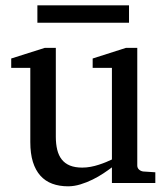

<svg xmlns="http://www.w3.org/2000/svg" viewBox="-20 -669 609 702"><path d="M389.2 0V-57.1Q376.5 -47.4 358.2 -35.2Q339.8 -22.9 318.6 -12.5Q297.4 -2 274.2 5.1Q251 12.2 229 12.2Q196.8 12.2 171.1 2.7Q145.5 -6.8 127.7 -26.6Q109.9 -46.4 100.3 -76.9Q90.8 -107.4 90.8 -149.9V-420.9H21V-455.1L144 -494.1H184.1V-168.9Q184.1 -142.6 189.2 -121.6Q194.3 -100.6 205.8 -85.9Q217.3 -71.3 235.8 -63.7Q254.4 -56.2 280.8 -56.2Q295.9 -56.2 311.5 -59.1Q327.1 -62 341.3 -66.7Q355.5 -71.3 367.9 -76.4Q380.4 -81.5 389.2 -85.9V-420.9H318.8V-455.1L440.9 -494.1H481.9V-64Q481.9 -54.7 488.5 -48.8Q495.1 -43 503.9 -42L547.9 -39.1V0ZM116.7 -585.9V-649.4H451.7V-585.9Z"/></svg>

Font: Charis SIL
Style: Regular
Weight: 400
Foundry: SIL International
Version: Version 4.112